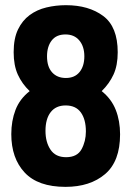

<svg xmlns="http://www.w3.org/2000/svg" viewBox="-20 -718 500 748"><path d="M24 -195.6Q24 -101.4 76.2 -45.7Q128.4 10 235.2 10Q330.8 10 389.3 -39.7Q447.8 -89.4 447.8 -194.6Q447.8 -247 431 -289.8Q414.2 -332.6 376.2 -363Q406 -392.2 422.3 -427.7Q438.6 -463.2 438.6 -514.4Q438.6 -613.6 382.2 -655.7Q325.8 -697.8 236.6 -697.8Q197.6 -697.8 160.8 -689Q124 -680.2 95.5 -659.2Q67 -638.2 50.1 -603.1Q33.2 -568 33.2 -514.6Q33.2 -463.2 49.5 -427.3Q65.8 -391.4 95.6 -363Q56.8 -332.6 40.4 -289.8Q24 -247 24 -195.6ZM163.2 -498.6Q163.2 -536.8 181.4 -560.3Q199.6 -583.8 235 -583.8Q269.6 -583.8 289.1 -560.3Q308.6 -536.8 308.6 -498.6Q308.6 -460.4 289.9 -437.3Q271.2 -414.2 236.6 -414.2Q202.8 -414.2 183 -436.1Q163.2 -458 163.2 -498.6ZM157.2 -208.2Q157.2 -255 177.5 -281.1Q197.8 -307.2 235.8 -307.2Q275.4 -307.2 295 -279.9Q314.6 -252.6 314.6 -205.8Q314.6 -167.6 297.7 -136.6Q280.8 -105.6 237.4 -105.6Q196.4 -105.6 176.8 -134.9Q157.2 -164.2 157.2 -208.2Z"/></svg>

Font: Secuela Light
Style: Regular
Weight: 300
Designer: Fernando Haro
Foundry: deFharo
Version: Version 1.708